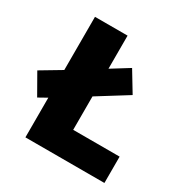

<svg xmlns="http://www.w3.org/2000/svg" viewBox="-179 -849 952 985"><g transform="rotate(30 297.0 -357.0)"><path d="M104 0V-235L54 -207L-15 -328L104 -399V-714H297V-518L400 -582L472 -463L297 -354V-156H572V0Z"/></g></svg>

Font: Noto Sans Arabic Blk
Style: Regular
Weight: 900
Designer: Monotype Design Team, Nadine Chahine, Nizar Qandah and Khaled Hosny
Foundry: Monotype Imaging Inc.
Version: Version 2.012; ttfautohint (v1.8.4.7-5d5b)